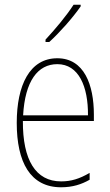

<svg xmlns="http://www.w3.org/2000/svg" viewBox="-20 -784 468 814"><path d="M322 -757V-764H292C260 -715 218 -665 173 -616V-606H189C232 -645 289 -709 322 -757ZM223 -537C106 -537 51 -423 51 -263C51 -97 108 10 239 10C287 10 325 -2 360 -22V-51C317 -26 282 -15 239 -15C131 -15 76 -106 77 -271H378V-298C378 -424 337 -537 223 -537ZM223 -512C314 -512 354 -417 353 -295H78C86 -440 140 -512 223 -512Z"/></svg>

Font: Noto Sans Hebrew Condensed Thin
Style: Regular
Weight: 100
Width: 3
Designer: Monotype Design Team
Foundry: Monotype Imaging Inc.
Version: Version 2.004